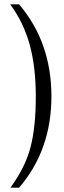

<svg xmlns="http://www.w3.org/2000/svg" viewBox="-20 -736 295 885"><path d="M145 -290Q145 -427 117 -529.5Q89 -632 27 -716H68Q217 -541 217 -292Q217 -44 68 129H28Q97 35 121 -58.5Q145 -152 145 -290Z"/></svg>

Font: Trirong
Style: Regular
Weight: 400
Designer: Katatrad Team
Foundry: CadsonDemak
Version: Version 1.001